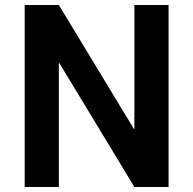

<svg xmlns="http://www.w3.org/2000/svg" viewBox="-20 -750 775 770"><path d="M79 0V-730H216L517 -233H519V-730H656V0H519L218 -497H216V0Z"/></svg>

Font: M PLUS 1p
Style: Bold
Weight: 700
Version: Version 1.062